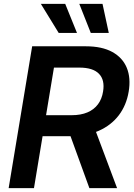

<svg xmlns="http://www.w3.org/2000/svg" viewBox="-20 -965 689 985"><path d="M24.4 0 145 -727.5H420.4Q502.9 -727.5 555.9 -698.5Q608.9 -669.4 630.4 -617.2Q651.9 -564.9 640.1 -494.6Q628.4 -424.8 589.4 -373.5Q550.3 -322.3 487.1 -294.2Q423.8 -266.1 340.3 -266.1H144.5L162.6 -374H347.2Q394.5 -374 428.5 -388.4Q462.4 -402.8 482.7 -430.2Q502.9 -457.5 508.8 -495.6Q518.6 -554.7 487.8 -586.4Q457 -618.2 387.2 -618.2H256.8L154.3 0ZM438.5 0 318.8 -329.6H457L580.6 0ZM445.8 -795.9 386.7 -945.3H505.9L538.1 -795.9ZM281.2 -795.9 189.5 -945.3H314.5L375 -795.9Z"/></svg>

Font: Inter 20pt SemiBold
Style: Italic
Weight: 600
Italic angle: -9.3988°
Version: Version 4.001;git-66647c0bb